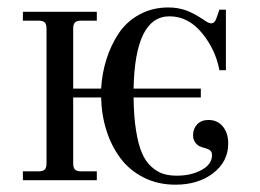

<svg xmlns="http://www.w3.org/2000/svg" viewBox="-20 -488 704 520"><path d="M574.2 -461.9H591.8V-297.9H574.2Q564 -353.5 526.9 -398.7Q489.7 -443.8 439 -443.8Q345.7 -443.8 341.8 -248H523.9V-224.1H341.8Q342.3 -172.9 348.4 -134.8Q354.5 -96.7 364.5 -73.5Q374.5 -50.3 390.1 -36.4Q405.8 -22.5 421.9 -17.3Q438 -12.2 459 -12.2Q497.6 -12.2 525.9 -27.6Q554.2 -43 554.2 -67.9Q554.2 -75.7 550 -79.8Q545.9 -84 535.2 -86.9Q525.9 -89.4 519.8 -92.3Q513.7 -95.2 508.3 -102.8Q502.9 -110.4 502.9 -122.1Q502.9 -139.6 514.2 -151.4Q525.4 -163.1 544.9 -163.1Q568.8 -163.1 583.5 -145.5Q598.1 -127.9 598.1 -99.1Q598.1 -49.8 556.2 -18.1Q516.1 12.2 455.1 12.2Q407.7 12.2 369.4 -7.1Q331.1 -26.4 306.4 -59.3Q281.7 -92.3 268.3 -134.5Q254.9 -176.8 253.9 -224.1H178.2V-45.9Q178.2 -33.7 183.1 -28.8Q188 -23.9 200.2 -23.9H242.2V0H42V-23.9H84Q96.2 -23.9 101.1 -28.8Q106 -33.7 106 -45.9V-410.2Q106 -422.4 101.1 -427.2Q96.2 -432.1 84 -432.1H42V-456.1H242.2V-432.1H200.2Q188 -432.1 183.1 -427.2Q178.2 -422.4 178.2 -410.2V-248H253.9Q256.3 -289.6 268.3 -327.6Q280.3 -365.7 301.5 -397.7Q322.8 -429.7 357.7 -448.7Q392.6 -467.8 436 -467.8Q461.4 -467.8 482.9 -460.2Q504.4 -452.6 532.2 -434.1Q544.4 -424.8 551.8 -424.8Q561.5 -424.8 565.9 -438Z"/></svg>

Font: Flanker Steampunk
Style: Regular
Weight: 400
Designer: Alexey Kryukov, Leonardo Di Lena
Foundry: Alexey Kryukov, Leonardo Di Lena
Version: 1.210